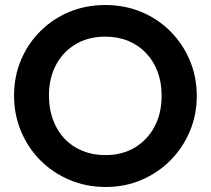

<svg xmlns="http://www.w3.org/2000/svg" viewBox="-20 -734 840 765"><path d="M401 11Q324 11 257.5 -17Q191 -45 141.5 -94.5Q92 -144 64 -210.5Q36 -277 36 -353Q36 -429 63.5 -494.5Q91 -560 140.5 -609.5Q190 -659 256 -686.5Q322 -714 399 -714Q477 -714 543 -686.5Q609 -659 658.5 -609.5Q708 -560 736 -494Q764 -428 764 -352Q764 -276 736 -210Q708 -144 658.5 -94.5Q609 -45 543.5 -17Q478 11 401 11ZM399 -116Q467 -116 517 -146Q567 -176 595.5 -229Q624 -282 624 -353Q624 -405 608 -448Q592 -491 562 -522.5Q532 -554 491 -571Q450 -588 399 -588Q333 -588 282.5 -558.5Q232 -529 203.5 -476Q175 -423 175 -353Q175 -300 191.5 -256Q208 -212 237.5 -181Q267 -150 308.5 -133Q350 -116 399 -116Z"/></svg>

Font: Outfit SemiBold
Style: Regular
Weight: 600
Designer: Rodrigo Fuenzalida
Foundry: fragTYPE
Version: Version 1.100;gftools[0.9.27]